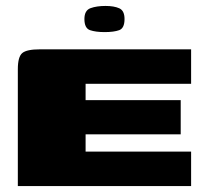

<svg xmlns="http://www.w3.org/2000/svg" viewBox="-20 -626 688 646"><path d="M40 0V-393Q40 -435 55 -447.5Q70 -460 114 -460H623V-344H268V-289H588V-174H268V-116H623V0ZM332 -518Q302 -518 283 -524.5Q264 -531 264 -562Q264 -591 284.5 -598.5Q305 -606 335 -606Q364 -606 381.5 -598Q399 -590 399 -562Q399 -531 381 -524.5Q363 -518 332 -518Z"/></svg>

Font: Genos Black
Style: Regular
Weight: 900
Designer: Robert E. Leuschke
Foundry: Robert E. Leuschke
Version: Version 1.010